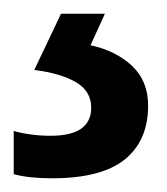

<svg xmlns="http://www.w3.org/2000/svg" viewBox="-20 -20 243 280"><path d="M196 134Q196 185 162 212.5Q128 240 56 240Q22 240 0 234V171Q25 178 54 178Q113 178 113 137Q113 113 91 100Q69 87 30 82L69 0H133L112 46Q149 54 172.5 76Q196 98 196 134Z"/></svg>

Font: Noto Sans Sinhala SemiCondensed Medium
Style: Regular
Weight: 500
Width: 4
Designer: Jelle Bosma - Monotype Design Team
Foundry: Monotype Imaging Inc.
Version: Version 2.006; ttfautohint (v1.8.4.7-5d5b)